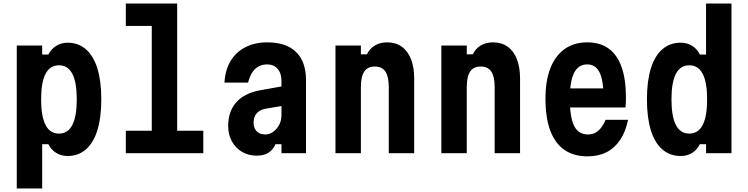

<svg xmlns="http://www.w3.org/2000/svg" viewBox="-20 -868 4240 1088"><path d="M75 200V-610H219V-559H254Q271 -591 299 -608.5Q327 -626 363 -626Q424 -626 467 -588.5Q510 -551 532 -479.5Q554 -408 554 -305Q554 -202 532 -130.5Q510 -59 467 -21.5Q424 16 363 16Q327 16 298.5 -1.5Q270 -19 254 -51H219V200ZM314 -111Q365 -111 390 -160Q415 -209 415 -305Q415 -401 390 -449.5Q365 -498 314 -498Q263 -498 238 -449.5Q213 -401 213 -305Q213 -209 238 -160Q263 -111 314 -111Z M693 -848H984V-127H1132V0H693V-127H840V-721H693Z M1585 -380V-269L1485 -252Q1452 -246 1434.5 -226Q1417 -206 1417 -173Q1417 -142 1434.5 -124Q1452 -106 1483 -106Q1507 -106 1528 -121Q1549 -136 1562 -160.5Q1575 -185 1575 -215V-410Q1575 -453 1553 -478Q1531 -503 1494 -503Q1466 -503 1444.5 -491Q1423 -479 1408.5 -456Q1394 -433 1386 -400H1252Q1256 -471 1286.5 -522Q1317 -573 1370.5 -600.5Q1424 -628 1495 -628Q1602 -628 1658 -573Q1714 -518 1714 -414V0H1575V-51H1541Q1527 -19 1501.5 -2.5Q1476 14 1434 14Q1388 14 1351.5 -7.5Q1315 -29 1294 -67Q1273 -105 1273 -154Q1273 -237 1319 -288.5Q1365 -340 1452 -356Z M1881 0V-610H2025V-560H2059Q2075 -593 2104.5 -610.5Q2134 -628 2174 -628Q2222 -628 2256.5 -603.5Q2291 -579 2309 -533Q2327 -487 2327 -423V0H2183V-374Q2183 -434 2164 -462.5Q2145 -491 2104 -491Q2063 -491 2044 -462.5Q2025 -434 2025 -374V0Z M2481 0V-610H2625V-560H2659Q2675 -593 2704.5 -610.5Q2734 -628 2774 -628Q2822 -628 2856.5 -603.5Q2891 -579 2909 -533Q2927 -487 2927 -423V0H2783V-374Q2783 -434 2764 -462.5Q2745 -491 2704 -491Q2663 -491 2644 -462.5Q2625 -434 2625 -374V0Z M3177 -367H3451L3400 -315Q3400 -412 3377.5 -457.5Q3355 -503 3308 -503Q3257 -503 3233 -454.5Q3209 -406 3209 -309Q3209 -205 3233 -155.5Q3257 -106 3312 -106Q3345 -106 3369 -126Q3393 -146 3412 -189H3539Q3525 -121 3494 -75Q3463 -29 3417 -5.5Q3371 18 3310 18Q3231 18 3178 -19Q3125 -56 3098 -128.5Q3071 -201 3071 -309Q3071 -411 3099 -482Q3127 -553 3180 -590.5Q3233 -628 3308 -628Q3381 -628 3429.5 -592.5Q3478 -557 3502.5 -487.5Q3527 -418 3527 -315Q3527 -298 3526.5 -285.5Q3526 -273 3524 -259H3177Z M3837 16Q3776 16 3733 -21.5Q3690 -59 3668 -130.5Q3646 -202 3646 -305Q3646 -408 3668 -479.5Q3690 -551 3733 -588.5Q3776 -626 3837 -626Q3874 -626 3902 -608.5Q3930 -591 3946 -559H3981V-848H4125V0H3981V-51H3946Q3930 -19 3902 -1.5Q3874 16 3837 16ZM3886 -111Q3937 -111 3962 -160Q3987 -209 3987 -305Q3987 -401 3962 -449.5Q3937 -498 3886 -498Q3835 -498 3810 -449.5Q3785 -401 3785 -305Q3785 -209 3810 -160Q3835 -111 3886 -111Z"/></svg>

Font: Martian Mono Condensed SemiBold
Style: Regular
Weight: 600
Width: 3
Designer: Roman Shamin
Foundry: Evil Martians
Version: Version 1.000